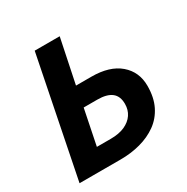

<svg xmlns="http://www.w3.org/2000/svg" viewBox="-151 -782 887 912"><g transform="rotate(-30 292.5 -326.0)"><path d="M28.5 0 158.8 -651.8H295.9L245.8 -410.1H330.1Q430 -410.1 484.7 -363.1Q539.3 -316.1 539.3 -239.7Q539.3 -176.1 516.6 -130.4Q493.9 -84.8 454 -56.2Q414 -27.6 362.6 -13.8Q311.3 0 253.9 0ZM186.1 -108.4H262Q307.7 -108.4 339.2 -122.5Q370.7 -136.7 387.3 -161.4Q403.9 -186 403.9 -218.8Q403.9 -261.1 378 -281.4Q352.2 -301.7 300 -301.7H225.3Z"/></g></svg>

Font: Source Sans 3 VF
Style: Italic
Weight: 200
Italic angle: -11°
Designer: Paul D. Hunt
Foundry: Adobe Systems Incorporated
Version: Version 3.042;hotconv 1.0.118;makeotfexe 2.5.65603